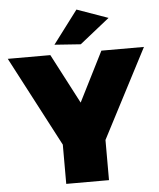

<svg xmlns="http://www.w3.org/2000/svg" viewBox="-71 -986 861 1038"><g transform="rotate(-5 359.5 -467.0)"><path d="M729 -701 478 -218V0H246V-213L-10 -701H221L362 -431L498 -701ZM383 -934 552 -874 390 -745 248 -755Z"/></g></svg>

Font: Gontserrat Black
Style: Regular
Weight: 900
Designer: Julieta Ulanovsky
Foundry: Julieta Ulanovsky
Version: Version 6.001